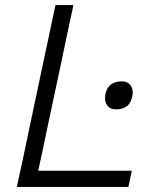

<svg xmlns="http://www.w3.org/2000/svg" viewBox="-20 -733 610 753"><path d="M46 0Q59 -60 71 -115Q82.5 -170.5 96.5 -236.5L146.5 -473Q161 -540.5 173 -597Q184.5 -653.5 197.5 -713H268Q255 -653 243 -596.8Q231 -540.5 217 -472.5L169 -247.5Q158.5 -196 149 -151.8Q139.5 -107.5 130 -63.5H497L483.5 0ZM435 -304Q411.5 -304 400 -320.5Q392 -331.5 392 -348Q392 -355.5 393.5 -364Q399.5 -391.5 416.8 -402.8Q434 -414 457.5 -414Q481 -414 492.5 -397.5Q500.5 -386 500.5 -370Q500.5 -362.5 498.5 -354Q492.5 -326.5 475.8 -315.2Q459 -304 435 -304Z"/></svg>

Font: Heraclito Light
Style: Italic
Weight: 300
Italic angle: -12°
Designer: Kostas Bartsokas (font) & Cristiano Sobral (main changes)
Foundry: Kostas Bartsokas (font) & Cristiano Sobral (main changes)
Version: Version 1.00;July 8, 2020;FontCreator 13.0.0.2655 64-bit